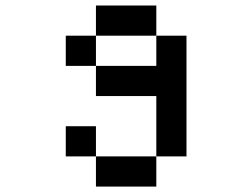

<svg xmlns="http://www.w3.org/2000/svg" viewBox="-20 -687 929 707"><path d="M333.3 -666.7V-555.6H555.6V-444.4H333.3V-555.6H222.2V-444.4H333.3V-333.3H555.6V-111.1H666.7V-555.6H555.6V-666.7ZM222.2 -111.1H333.3V0H555.6V-111.1H333.3V-222.2H222.2Z"/></svg>

Font: linjaSipiki
Style: Regular
Weight: 500
Foundry: Made with Bits'n'Picas by Kreative Software
Version: Version 1.3